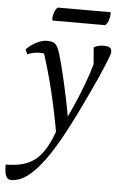

<svg xmlns="http://www.w3.org/2000/svg" viewBox="-115 -676 604 976"><g transform="rotate(5 187.5 -188.0)"><path d="M-21 259Q-32 259 -40 251Q-48 243 -51.5 226.5Q-55 210 -55 183Q-7 183 30.5 173Q68 163 97 139.5Q126 116 149.5 75Q173 34 193 -27L189 14Q169 -102 142.5 -211.5Q116 -321 82 -421L100 -392Q95 -396 86.5 -397Q78 -398 67 -398Q35 -398 6 -385L-5 -409Q19 -434 48 -448Q77 -462 99 -462Q131 -462 143.5 -449.5Q156 -437 167 -402Q182 -350 195.5 -293Q209 -236 221.5 -176Q234 -116 244 -55L196 -2Q228 -64 256.5 -126.5Q285 -189 309 -252.5Q333 -316 351 -380L349 -332L339 -449Q351 -457 364 -459.5Q377 -462 389 -462Q409 -462 419.5 -456.5Q430 -451 430 -433Q430 -427 423 -408Q416 -389 404 -360Q392 -331 376 -295Q360 -259 341 -219Q287 -103 239.5 -13.5Q192 76 148 136.5Q104 197 62.5 228Q21 259 -21 259ZM387 -567H118Q117 -569 117 -575Q117 -593 123.5 -610.5Q130 -628 140 -635H409Q409 -634 409.5 -632Q410 -630 410 -628Q410 -610 404 -592.5Q398 -575 387 -567Z"/></g></svg>

Font: Petrona
Style: Italic
Weight: 400
Italic angle: -9°
Designer: Ringo R. Seeber
Foundry: Ringo R. Seeber
Version: Version 2.001; ttfautohint (v1.8.3)